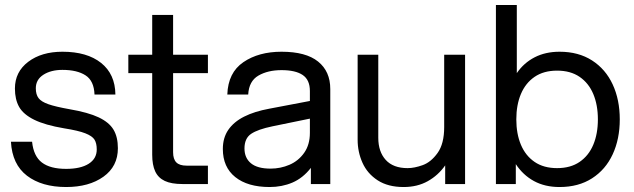

<svg xmlns="http://www.w3.org/2000/svg" viewBox="-20 -740 2550 772"><path d="M24 -170H109Q115 -112 148.5 -86.5Q182 -61 246 -61Q304 -61 336.5 -81.5Q369 -102 369 -139Q369 -164 360 -178.5Q351 -193 323 -204Q295 -215 238 -224Q161 -237 117.5 -258.5Q74 -280 57 -310Q40 -340 40 -384Q40 -451 93.5 -491.5Q147 -532 231 -532Q330 -532 386.5 -487Q443 -442 444 -360H360Q358 -415 324 -437Q290 -459 231 -459Q185 -459 154.5 -439.5Q124 -420 124 -385Q124 -360 135 -345.5Q146 -331 174.5 -321Q203 -311 259 -301Q335 -288 377 -268Q419 -248 436.5 -218.5Q454 -189 454 -144Q454 -71 396 -29.5Q338 12 246 12Q148 12 88.5 -33.5Q29 -79 24 -170Z M592 -118V-446H496V-520H592V-680H676V-520H816V-446H676V-128Q676 -100 689 -87Q702 -74 730 -74H816V0H714Q669 0 642.5 -12.5Q616 -25 604 -51Q592 -77 592 -118Z M876 -141Q876 -186 898 -218Q920 -250 961.5 -271Q1003 -292 1063 -303L1226 -334V-374Q1226 -419 1197 -438.5Q1168 -458 1112 -458Q1057 -458 1019 -436Q981 -414 978 -360H894Q897 -448 958.5 -490Q1020 -532 1112 -532Q1210 -532 1259 -492.5Q1308 -453 1308 -382V0H1230V-65Q1198 -24 1156 -6Q1114 12 1064 12Q976 12 926 -28Q876 -68 876 -141ZM1226 -206V-263L1075 -232Q1017 -220 990 -202Q963 -184 963 -143Q963 -105 989 -83.5Q1015 -62 1068 -62Q1108 -62 1144 -77.5Q1180 -93 1203 -125.5Q1226 -158 1226 -206Z M1850 0H1770V-75Q1742 -35 1700 -11.5Q1658 12 1603 12Q1540 12 1498.5 -15Q1457 -42 1437.5 -85.5Q1418 -129 1418 -178V-520H1501V-186Q1501 -130 1531 -97Q1561 -64 1619 -64Q1646 -64 1679.5 -76Q1713 -88 1739.5 -125Q1766 -162 1766 -229V-520H1850Z M2054 -80V0H1974V-720H2058V-446Q2086 -487 2129.5 -509.5Q2173 -532 2230 -532Q2306 -532 2360.5 -497Q2415 -462 2443.5 -400.5Q2472 -339 2472 -260Q2472 -181 2443.5 -119.5Q2415 -58 2360.5 -23Q2306 12 2230 12Q2171 12 2127 -12Q2083 -36 2054 -80ZM2384 -260Q2384 -318 2365.5 -362Q2347 -406 2310.5 -431Q2274 -456 2220 -456Q2166 -456 2129.5 -431Q2093 -406 2074.5 -362Q2056 -318 2056 -260Q2056 -202 2074.5 -158Q2093 -114 2129.5 -89Q2166 -64 2220 -64Q2274 -64 2310.5 -89Q2347 -114 2365.5 -158Q2384 -202 2384 -260Z"/></svg>

Font: Aspekta Variable
Style: Regular
Weight: 400
Designer: Ivo Dolenc
Version: Version 2.100